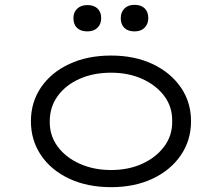

<svg xmlns="http://www.w3.org/2000/svg" viewBox="-20 -765 919 795"><path d="M440 10Q342 10 267 -25Q192 -60 150 -122Q108 -184 108 -263Q108 -342 150 -403.5Q192 -465 267 -500Q342 -535 440 -535Q537 -535 611.5 -500Q686 -465 728.5 -403.5Q771 -342 771 -263Q771 -184 728.5 -122Q686 -60 611.5 -25Q537 10 440 10ZM440 -61Q512 -61 569 -87Q626 -113 660 -158.5Q694 -204 693 -263Q694 -322 660.5 -367Q627 -412 569.5 -438Q512 -464 440 -464Q367 -464 309.5 -438.5Q252 -413 219 -367.5Q186 -322 186 -263Q185 -204 218.5 -158.5Q252 -113 310 -87Q368 -61 440 -61ZM537 -635Q510 -635 495 -649.5Q480 -664 480 -690Q480 -714 495 -729.5Q510 -745 537 -745Q564 -745 579 -730.5Q594 -716 594 -690Q594 -666 579 -650.5Q564 -635 537 -635ZM342 -635Q314 -635 299 -649.5Q284 -664 284 -690Q284 -714 299.5 -729Q315 -744 342 -744Q369 -744 384 -729.5Q399 -715 399 -690Q399 -665 383.5 -650Q368 -635 342 -635Z"/></svg>

Font: Lexend Tera Light
Style: Regular
Weight: 300
Designer: Bonnie Shaver-Troup, Thomas Jockin
Foundry: Lexend
Version: Version 1.007